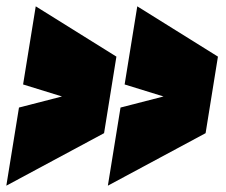

<svg xmlns="http://www.w3.org/2000/svg" viewBox="-28 -576 714 607"><path d="M32 -236 168 -271 45 -309 85 -556 340 -397 301 -155 -8 11ZM353 -236 489 -271 366 -309 406 -556 661 -397 622 -155 313 11Z"/></svg>

Font: Georama Extended Black
Style: Italic
Weight: 900
Width: 7
Italic angle: -9°
Designer: Jean-Baptiste Levee
Foundry: Production Type
Version: Version 1.000